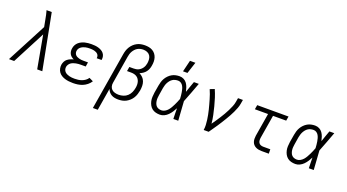

<svg xmlns="http://www.w3.org/2000/svg" viewBox="-65 -1468 4329 2397"><g transform="rotate(20 2100.0 -269.0)"><path d="M13 0 289 -526 271 -620Q265 -649 259.5 -678Q254 -707 245 -735H314L341 -596L456 0H388L309 -436L82 0Z M865 8Q837 8 810 5Q783 2 758 -5.5Q733 -13 711 -26.5Q689 -40 674 -60.5Q659 -81 653.5 -107.5Q648 -134 652 -161Q656 -182 666 -202Q676 -222 694 -236Q712 -250 732.5 -259Q753 -268 774 -273Q756 -281 741.5 -293Q727 -305 718 -321.5Q709 -338 706.5 -358Q704 -378 708 -398Q711 -420 722 -441Q733 -462 750.5 -477.5Q768 -493 789 -503Q810 -513 831.5 -518.5Q853 -524 875 -526Q897 -528 918 -528Q942 -528 964.5 -526Q987 -524 1008.5 -518Q1030 -512 1049.5 -501.5Q1069 -491 1083 -474.5Q1097 -458 1102.5 -436Q1108 -414 1104 -391L1103 -385H1038L1039 -388Q1041 -403 1037 -416.5Q1033 -430 1023.5 -439.5Q1014 -449 1001.5 -455Q989 -461 975.5 -464.5Q962 -468 947.5 -469Q933 -470 919 -470Q904 -470 889 -469Q874 -468 859.5 -464.5Q845 -461 830.5 -455Q816 -449 803 -439.5Q790 -430 781.5 -416.5Q773 -403 771 -388Q768 -373 772 -358.5Q776 -344 785 -333.5Q794 -323 807 -316.5Q820 -310 834 -306Q848 -302 863 -300.5Q878 -299 893 -299H954L945 -241H884Q868 -241 851 -240Q834 -239 817.5 -235.5Q801 -232 784.5 -226.5Q768 -221 753.5 -211Q739 -201 729 -185.5Q719 -170 716 -154Q713 -135 718 -118Q723 -101 734.5 -89Q746 -77 761.5 -69.5Q777 -62 794 -57.5Q811 -53 829 -51.5Q847 -50 865 -50Q889 -50 912.5 -53Q936 -56 959.5 -64.5Q983 -73 1004 -88Q1025 -103 1038 -124L1092 -98Q1075 -70 1048 -48Q1021 -26 990.5 -13.5Q960 -1 928 3.5Q896 8 865 8Z M1206 215 1332 -543Q1336 -569 1344 -594.5Q1352 -620 1366.5 -644Q1381 -668 1401.5 -687.5Q1422 -707 1446.5 -720Q1471 -733 1498 -738Q1525 -743 1551 -743Q1578 -743 1604 -738Q1630 -733 1652.5 -720Q1675 -707 1690.5 -687Q1706 -667 1714 -642.5Q1722 -618 1722.5 -590.5Q1723 -563 1718 -536Q1715 -513 1706.5 -490.5Q1698 -468 1683 -448.5Q1668 -429 1647 -415Q1626 -401 1604 -392Q1630 -380 1650 -359.5Q1670 -339 1680 -312Q1690 -285 1690.5 -254.5Q1691 -224 1686 -193Q1681 -167 1673 -141Q1665 -115 1650.5 -91Q1636 -67 1615 -47.5Q1594 -28 1569.5 -15Q1545 -2 1518 3Q1491 8 1465 8Q1441 8 1418 3.5Q1395 -1 1375.5 -12Q1356 -23 1341.5 -41Q1327 -59 1320 -80L1271 215ZM1451 -50Q1481 -50 1512 -59.5Q1543 -69 1567 -91.5Q1591 -114 1604 -143.5Q1617 -173 1622 -203Q1626 -224 1626 -244.5Q1626 -265 1621 -283.5Q1616 -302 1605.5 -318Q1595 -334 1579 -344.5Q1563 -355 1543.5 -359.5Q1524 -364 1504 -364H1449L1459 -422H1514Q1530 -422 1546.5 -424.5Q1563 -427 1579 -434.5Q1595 -442 1608.5 -454Q1622 -466 1631.5 -480.5Q1641 -495 1646.5 -511Q1652 -527 1655 -544Q1659 -571 1656.5 -597.5Q1654 -624 1640 -644.5Q1626 -665 1601.5 -675Q1577 -685 1550 -685Q1531 -685 1511.5 -680.5Q1492 -676 1474.5 -666Q1457 -656 1443 -640.5Q1429 -625 1419 -607.5Q1409 -590 1403.5 -571Q1398 -552 1395 -533L1335 -169Q1330 -143 1336 -119Q1342 -95 1359 -79Q1376 -63 1400.5 -56.5Q1425 -50 1451 -50Z M2019 8Q1990 8 1963 1Q1936 -6 1915 -22.5Q1894 -39 1881 -63Q1868 -87 1862 -114Q1856 -141 1857.5 -170Q1859 -199 1863 -228L1880 -328Q1884 -353 1891.5 -378Q1899 -403 1912.5 -426.5Q1926 -450 1945.5 -470Q1965 -490 1988.5 -503.5Q2012 -517 2038 -522.5Q2064 -528 2089 -528Q2120 -528 2146 -514.5Q2172 -501 2188 -478Q2204 -455 2213.5 -427.5Q2223 -400 2229 -372Q2241 -409 2254.5 -446Q2268 -483 2281 -520H2346Q2321 -454 2296.5 -387Q2272 -320 2245 -254Q2250 -191 2253.5 -127Q2257 -63 2262 0H2197Q2196 -35 2195 -70Q2194 -105 2194 -141Q2180 -114 2163.5 -88.5Q2147 -63 2125.5 -41Q2104 -19 2076 -5.5Q2048 8 2019 8ZM2020 -50Q2042 -50 2064 -62.5Q2086 -75 2102 -93.5Q2118 -112 2130 -133Q2142 -154 2152.5 -175.5Q2163 -197 2172.5 -219Q2182 -241 2190 -263Q2189 -285 2187 -306.5Q2185 -328 2181.5 -349Q2178 -370 2172.5 -390Q2167 -410 2157 -428Q2147 -446 2129.5 -458Q2112 -470 2090 -470Q2071 -470 2052 -465.5Q2033 -461 2016.5 -450Q2000 -439 1987.5 -423.5Q1975 -408 1966 -390.5Q1957 -373 1952 -355Q1947 -337 1943 -318L1927 -218Q1924 -199 1922.5 -179.5Q1921 -160 1923.5 -141.5Q1926 -123 1932.5 -105.5Q1939 -88 1951.5 -75Q1964 -62 1982 -56Q2000 -50 2020 -50ZM2107 -600 2144 -753H2216L2166 -600Z M2600 0Q2605 -34 2603.5 -67.5Q2602 -101 2597.5 -133Q2593 -165 2587 -197Q2581 -229 2573 -260.5Q2565 -292 2556.5 -323Q2548 -354 2539 -385Q2530 -416 2519.5 -446Q2509 -476 2496 -505L2555 -528Q2577 -479 2593.5 -427Q2610 -375 2623.5 -322.5Q2637 -270 2648.5 -216Q2660 -162 2665 -107Q2685 -135 2704.5 -164Q2724 -193 2742.5 -222Q2761 -251 2778.5 -281Q2796 -311 2811 -341.5Q2826 -372 2839.5 -404Q2853 -436 2858 -468L2867 -520H2932L2923 -468Q2918 -436 2906 -405Q2894 -374 2880 -344Q2866 -314 2849.5 -284.5Q2833 -255 2815.5 -226Q2798 -197 2780 -168.5Q2762 -140 2743.5 -112Q2725 -84 2705 -56Q2685 -28 2666 0Z M3371 0Q3350 0 3329.5 -3.5Q3309 -7 3291 -16Q3273 -25 3260 -39.5Q3247 -54 3240.5 -73Q3234 -92 3233.5 -113Q3233 -134 3236 -155L3287 -462H3112L3122 -520H3538L3528 -462H3353L3302 -155Q3299 -136 3300 -118Q3301 -100 3310 -85.5Q3319 -71 3335.5 -64.5Q3352 -58 3370 -58H3464L3465 0Z M3819 8Q3790 8 3763 1Q3736 -6 3715 -22.5Q3694 -39 3681 -63Q3668 -87 3662 -114Q3656 -141 3657.5 -170Q3659 -199 3663 -228L3680 -328Q3684 -353 3691.5 -378Q3699 -403 3712.5 -426.5Q3726 -450 3745.5 -470Q3765 -490 3788.5 -503.5Q3812 -517 3838 -522.5Q3864 -528 3889 -528Q3920 -528 3946 -514.5Q3972 -501 3988 -478Q4004 -455 4013.5 -427.5Q4023 -400 4029 -372Q4041 -409 4054.5 -446Q4068 -483 4081 -520H4146Q4121 -454 4096.5 -387Q4072 -320 4045 -254Q4050 -191 4053.5 -127Q4057 -63 4062 0H3997Q3996 -35 3995 -70Q3994 -105 3994 -141Q3980 -114 3963.5 -88.5Q3947 -63 3925.5 -41Q3904 -19 3876 -5.5Q3848 8 3819 8ZM3820 -50Q3842 -50 3864 -62.5Q3886 -75 3902 -93.5Q3918 -112 3930 -133Q3942 -154 3952.5 -175.5Q3963 -197 3972.5 -219Q3982 -241 3990 -263Q3989 -285 3987 -306.5Q3985 -328 3981.5 -349Q3978 -370 3972.5 -390Q3967 -410 3957 -428Q3947 -446 3929.5 -458Q3912 -470 3890 -470Q3871 -470 3852 -465.5Q3833 -461 3816.5 -450Q3800 -439 3787.5 -423.5Q3775 -408 3766 -390.5Q3757 -373 3752 -355Q3747 -337 3743 -318L3727 -218Q3724 -199 3722.5 -179.5Q3721 -160 3723.5 -141.5Q3726 -123 3732.5 -105.5Q3739 -88 3751.5 -75Q3764 -62 3782 -56Q3800 -50 3820 -50Z"/></g></svg>

Font: Iosevka Etoile Light
Style: Italic
Weight: 300
Italic angle: -9°
Designer: Belleve Invis
Foundry: Belleve Invis
Version: Version 22.1.2; ttfautohint (v1.8.4)